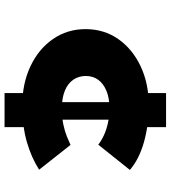

<svg xmlns="http://www.w3.org/2000/svg" viewBox="27 -777 750 844"><g transform="rotate(90 402.0 -355.0)"><path d="M443 -78Q347 -78 271 -114Q195 -150 151.5 -213Q108 -276 108 -356Q108 -437 151.5 -499.5Q195 -562 271 -598Q347 -634 443 -634Q529 -634 604 -613Q679 -592 727 -551L616 -412Q598 -426 574 -437Q550 -448 520.5 -454.5Q491 -461 455 -461Q411 -461 379.5 -448Q348 -435 331 -412Q314 -389 314 -357Q314 -326 330.5 -302Q347 -278 379 -265Q411 -252 455 -252Q497 -252 527.5 -258.5Q558 -265 580 -274Q602 -283 617 -290L726 -152Q673 -118 604 -98Q535 -78 443 -78ZM389 0V-108L429 -146V-550L389 -606V-710H539V-605L506 -550V-145L539 -107V0Z"/></g></svg>

Font: Lexend Mega Black
Style: Regular
Weight: 900
Version: Version 1.007